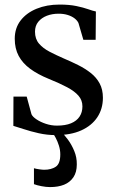

<svg xmlns="http://www.w3.org/2000/svg" viewBox="-20 -566 494 820"><path d="M218.5 11Q181 11 145.5 3Q110 -5 81.5 -14.5Q53 -24 37 -28.5L37.5 -153.5H94L114.5 -78Q119.5 -67 136.5 -55.8Q153.5 -44.5 176.5 -37Q199.5 -29.5 223 -29.5Q259.5 -29.5 283.5 -39.5Q307.5 -49.5 319.8 -68Q332 -86.5 332 -111.5Q332 -138 315.2 -157.2Q298.5 -176.5 266.5 -193.5Q234.5 -210.5 187.5 -229.5Q141 -248.5 108.8 -272.2Q76.5 -296 59.8 -327.2Q43 -358.5 43 -400.5Q43 -446 68 -478.5Q93 -511 136.5 -528.8Q180 -546.5 234 -546.5Q276 -546.5 306 -540.2Q336 -534 356.2 -526.8Q376.5 -519.5 389.5 -517L388.5 -396H336L315 -468Q310 -478.5 298.5 -487.5Q287 -496.5 269.5 -502Q252 -507.5 230 -507.5Q203 -507.5 180.2 -498.8Q157.5 -490 143.5 -473Q129.5 -456 129.5 -430.5Q129.5 -399.5 146.8 -379.5Q164 -359.5 192 -345Q220 -330.5 252 -316.5Q284 -303 314 -288Q344 -273 367.8 -254.2Q391.5 -235.5 405.5 -209.8Q419.5 -184 419.5 -148.5Q419.5 -101.5 395.8 -65.5Q372 -29.5 327.2 -9.2Q282.5 11 218.5 11ZM194 233Q177 233 157.5 229.2Q138 225.5 125 220.5V152.5Q135.5 155.5 148.5 157.2Q161.5 159 169 159Q198.5 159 218 146.2Q237.5 133.5 237.5 93.5Q237.5 75 231.8 56.5Q226 38 218 23Q210 8 203 -1L227 -6L243 -1Q254.5 9.5 270 30.2Q285.5 51 297 78.5Q308.5 106 308 136.5Q308 169.5 293.5 191Q279 212.5 253.8 222.8Q228.5 233 194 233Z"/></svg>

Font: Merriweather 72pt
Style: Regular
Weight: 400
Version: Version 2.100